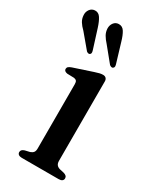

<svg xmlns="http://www.w3.org/2000/svg" viewBox="-188 -753 670 811"><g transform="rotate(30 146.5 -347.5)"><path d="M209.5 -455V-68.5Q209.5 -55.5 214.8 -48.8Q220 -42 230 -39L252 -34Q260.5 -31.5 264.8 -27.2Q269 -23 269 -16Q269 -8.5 263.2 -4.2Q257.5 0 247 0H67Q57 0 51.2 -4.2Q45.5 -8.5 45.5 -16Q45.5 -22.5 49.8 -26.8Q54 -31 62 -33.5L85.5 -39Q95.5 -42.5 100.5 -48.8Q105.5 -55 105.5 -68.5V-381Q105.5 -392 101.8 -396.8Q98 -401.5 89.5 -403L55.5 -404Q47.5 -405.5 43.5 -409Q39.5 -412.5 39.5 -418Q39.5 -424.5 44.2 -428.8Q49 -433 59 -436.5L151 -467Q164.5 -471.5 173 -473.5Q181.5 -475.5 189.5 -475.5Q199 -475.5 204.2 -470Q209.5 -464.5 209.5 -455ZM70.5 -636 99.2 -545Q101.2 -539 101.6 -533.8Q102.1 -528.5 98.4 -525Q95.2 -521.5 90.1 -522.5Q85 -523.5 81 -527L23.9 -595Q9.3 -609 1 -622.5Q-7.3 -636 -8.1 -653Q-9.3 -668.5 -0.4 -680.8Q8.5 -693 23.5 -694Q41.3 -695 51.6 -679Q62 -663 70.5 -636ZM185.9 -635 213.4 -543.5Q215.5 -537 215.7 -532Q215.9 -527 211.8 -523.5Q208.6 -520 203.5 -521.2Q198.4 -522.5 194 -526L137.3 -595.5Q123.9 -610 116 -623.8Q108.1 -637.5 107.3 -654.5Q106.9 -670.5 115.8 -682.2Q124.7 -694 139.7 -694.5Q157.9 -695 168.1 -678.5Q178.2 -662 185.9 -635Z"/></g></svg>

Font: Fraunces Wonky
Style: Regular
Weight: 400
Version: Version 1.000;[b76b70a41]